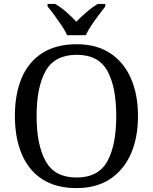

<svg xmlns="http://www.w3.org/2000/svg" viewBox="-20 -951 782 981"><path d="M371 10Q265 10 195 -36Q125 -82 90.5 -165Q56 -248 56 -359Q56 -470 90.5 -552Q125 -634 195.5 -679.5Q266 -725 372 -725Q473 -725 542.5 -679.5Q612 -634 648.5 -551.5Q685 -469 685 -358Q685 -247 648.5 -164.5Q612 -82 542 -36Q472 10 371 10ZM371 -44Q483 -44 528.5 -127Q574 -210 574 -358Q574 -507 528.5 -589Q483 -671 372 -671Q260 -671 213.5 -589Q167 -507 167 -358Q167 -210 213.5 -127Q260 -44 371 -44ZM323 -771Q313 -794 295 -820.5Q277 -847 258 -873Q239 -899 223 -918V-931H262Q291 -914 319.5 -889Q348 -864 370 -840Q393 -864 422 -889Q451 -914 479 -931H518V-918Q503 -899 483.5 -873Q464 -847 446.5 -820.5Q429 -794 418 -771Z"/></svg>

Font: NotoSerif-Regular
Style: Regular
Weight: 400
Designer: Monotype Design Team
Foundry: Monotype Imaging Inc.
Version: Version 2.007; ttfautohint (v1.8) -l 8 -r 50 -G 200 -x 14 -D